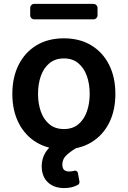

<svg xmlns="http://www.w3.org/2000/svg" viewBox="-20 -747 648 974"><path d="M42.6 -270.6Q42.6 -355.1 74.8 -418.7Q106.9 -482.2 165.5 -517.4Q224.1 -552.6 304 -552.6Q383.9 -552.6 442.5 -517.4Q501.1 -482.2 533.2 -418.7Q565.3 -355.1 565.3 -270.6Q565.3 -186.1 533.2 -122.9Q501.1 -59.7 442.5 -24.5Q383.9 10.7 304 10.7Q224.1 10.7 165.5 -24.5Q106.9 -59.7 74.8 -122.9Q42.6 -186.1 42.6 -270.6ZM435 -271Q435 -321 420.6 -361.7Q406.2 -402.3 377.1 -426.5Q348 -450.6 304.7 -450.6Q260.3 -450.6 231 -426.5Q201.7 -402.3 187.3 -361.7Q172.9 -321 172.9 -271Q172.9 -221.2 187.3 -180.8Q201.7 -140.3 231 -116.3Q260.3 -92.3 304.7 -92.3Q348 -92.3 377.1 -116.3Q406.2 -140.3 420.6 -180.8Q435 -221.2 435 -271ZM228.7 182.9Q197.8 158.4 192.5 113.3Q191.4 104.8 191.4 95.9Q191.4 76 197.1 56.8Q205.3 29.1 227.6 4.3Q250 -21 286.2 -37.3L373.9 0Q339.8 19.2 318.5 39.1Q296.2 59.3 296.2 87.7Q296.2 104.8 304.3 114Q312.9 122.9 331 122.9Q344.8 122.9 354.8 119.7H355.1Q358 118.6 360.4 118.6Q365.8 118.6 370 122Q374.3 125.4 375.4 131L383.2 174.7Q383.9 179.7 381.4 184.3Q378.9 188.9 374.3 191.1Q369.3 193.9 362.2 196.6Q355.1 199.2 352.3 200.3Q332 207 305 207Q258.5 207 228.7 182.9ZM453.8 -727.3H153.8Q145.2 -727.3 139.2 -721.2Q133.2 -715.2 133.2 -706.7V-669.4Q133.2 -660.9 139.2 -654.8Q145.2 -648.8 153.8 -648.8H453.8Q462.4 -648.8 468.6 -654.8Q474.8 -660.9 474.8 -669.4V-706.7Q474.8 -715.2 468.6 -721.2Q462.4 -727.3 453.8 -727.3Z"/></svg>

Font: DeltaSans SemiBold
Style: Regular
Weight: 600
Designer: Rasmus Andersson
Foundry: rsms
Version: Version 3.012